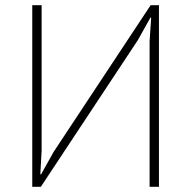

<svg xmlns="http://www.w3.org/2000/svg" viewBox="-20 -718 735 738"><path d="M104 -698H140V-139L135 -48H138L186 -134L559 -698H591V0H555V-559L561 -650H558L510 -564L137 0H104Z"/></svg>

Font: Plexus Sans ExtraLight
Style: Regular
Weight: 250
Version: Version 2.001;PS 002.001;hotconv 1.0.70;makeotf.lib2.5.58329